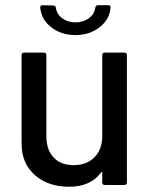

<svg xmlns="http://www.w3.org/2000/svg" viewBox="-20 -711 581 738"><path d="M373 -188V-499Q373 -508.8 382.8 -508.8H458Q467.8 -508.8 467.8 -499V-9.8Q467.8 0 458 0H382.8Q373 0 373 -9.8V-46.9Q373 -52.7 368.2 -47.9Q328.6 6.8 245.1 6.8Q165 6.8 114 -38.1Q63 -83 63 -158.2V-499Q63 -508.8 73.2 -508.8H147.9Q158.2 -508.8 158.2 -499V-188Q158.2 -135.7 185.8 -106Q213.4 -76.2 263.2 -76.2Q313.5 -76.2 343.3 -106.7Q373 -137.2 373 -188ZM134.8 -681.2V-683.1Q134.8 -690.9 144 -690.9L184.1 -689.9Q193.4 -689.9 194.8 -681.2Q198.2 -656.2 219.5 -640.6Q240.7 -625 270 -625Q299.3 -625 321 -640.6Q342.8 -656.2 346.2 -681.2Q347.7 -690.9 356.9 -690.9H396Q406.2 -690.9 404.8 -682.1Q401.9 -637.2 363.3 -606.7Q324.7 -576.2 270 -576.2Q215.3 -576.2 177 -606.2Q138.7 -636.2 134.8 -681.2Z"/></svg>

Font: Gruenseis Font Medium
Style: Regular
Weight: 500
Designer: Jeremy Tribby
Foundry: Tribby Type
Version: Version 1.408;Glyphs 3.1.2 (3151)